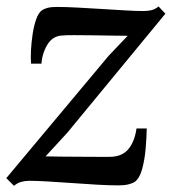

<svg xmlns="http://www.w3.org/2000/svg" viewBox="-23 -578 544 609"><path d="M382 -464.5Q366 -464.5 336 -465Q306 -465.5 272.5 -466Q239 -466.5 212.2 -466.5Q185.5 -466.5 176.5 -465.5Q145.5 -465 128.2 -437.8Q111 -410.5 108.5 -376H75.5Q74 -392.5 75.2 -417.8Q76.5 -443 80.5 -469.8Q84.5 -496.5 92 -517.5Q99.5 -538.5 111 -546Q117 -550 127.8 -553Q138.5 -556 157 -556Q184.5 -556 222.2 -554Q260 -552 300 -549.5Q340 -547 375 -545Q410 -543 432 -543Q446 -543 457.5 -545.8Q469 -548.5 480 -557.5L501.5 -534.5L190.5 -157L121.5 -82Q142 -81.5 171.5 -81.2Q201 -81 232 -80.8Q263 -80.5 288 -80.5Q313 -80.5 324.5 -80.5Q363.5 -80.5 383.8 -104.5Q404 -128.5 410 -170.5H442.5Q442 -143 439 -107.2Q436 -71.5 427.8 -41.5Q419.5 -11.5 403.5 -0.5Q397 3.5 384.2 6.8Q371.5 10 352.5 10Q324.5 10 285.2 7.8Q246 5.5 204.5 2.5Q163 -0.5 127.2 -2.5Q91.5 -4.5 70 -4.5Q56.5 -4.5 44 -1Q31.5 2.5 21.5 11.5L-3 -13L322 -401.5Z"/></svg>

Font: Merriweather Text Regular
Style: Italic
Weight: 400
Italic angle: -7.8°
Designer: Eben Sorkin
Foundry: Eben Sorkin
Version: Version 2.100; ttfautohint (v1.7.19-72a1) -l 8 -r 50 -G 200 